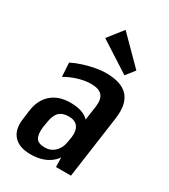

<svg xmlns="http://www.w3.org/2000/svg" viewBox="-195 -886 873 990"><g transform="rotate(30 241.5 -391.5)"><path d="M292 -187 319 -373Q325 -419 306 -440.5Q287 -462 241 -462Q205 -462 165 -450Q125 -438 91 -418L86 -500Q115 -515 148.5 -525.5Q182 -536 216 -542.5Q250 -549 279 -549Q372 -549 411 -505Q450 -461 438 -373L386 0H297ZM149 9Q81 9 48.5 -27.5Q16 -64 26 -131L33 -186Q43 -252 85.5 -288.5Q128 -325 197 -325Q271 -325 306 -289.5Q341 -254 331 -187L323 -132Q314 -64 268.5 -27.5Q223 9 149 9ZM196 -58Q231 -58 255.5 -82Q280 -106 285 -145L290 -174Q295 -215 278.5 -237Q262 -259 225 -259Q187 -259 167 -239Q147 -219 141 -173L136 -144Q131 -98 144.5 -78Q158 -58 196 -58ZM407 -638 366 -586 184 -703 254 -792Z"/></g></svg>

Font: Pathway Extreme Condensed SemiBold
Style: Italic
Weight: 600
Width: 3
Italic angle: -8°
Version: Version 1.001;gftools[0.9.26]